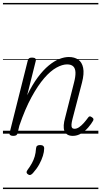

<svg xmlns="http://www.w3.org/2000/svg" viewBox="-20 -905 686 1300"><path d="M473 15Q450 15 436 6Q422 -3 416 -19Q410 -35 411.5 -57.5Q413 -80 421 -108L481 -345Q492 -387 491 -414.5Q490 -442 476 -455.5Q462 -469 434 -469Q402 -469 362 -447Q322 -425 279.5 -376Q237 -327 193.5 -247.5Q150 -168 111 -54L99 -4Q97 6 90.5 10.5Q84 15 69 15Q57 15 49.5 10Q42 5 45 -5L168 -495Q171 -506 177 -510.5Q183 -515 197 -515Q213 -515 219 -509Q225 -503 222 -492L164 -260Q199 -332 236 -381.5Q273 -431 310 -461.5Q347 -492 381.5 -505.5Q416 -519 446 -519Q484 -519 509.5 -501.5Q535 -484 543 -445.5Q551 -407 535 -345L471 -100Q465 -77 464 -62Q463 -47 468 -40Q473 -33 484 -33Q500 -33 516 -44Q532 -55 547.5 -72.5Q563 -90 576 -108Q581 -116 587 -117Q593 -118 601 -112Q611 -106 612.5 -100Q614 -94 610 -87Q598 -66 577.5 -42Q557 -18 530 -1.5Q503 15 473 15ZM170 276Q161 270 160 263Q159 256 166 246Q184 222 196 200Q208 178 215 154.5Q222 131 224 100Q225 87 232 82Q239 77 252 77Q266 77 273 83.5Q280 90 279 102Q279 122 270.5 150Q262 178 245.5 208Q229 238 203 267Q195 276 187 279Q179 282 170 276ZM0 365H646V375H0ZM0 -20H646V0H0ZM0 -505H646V-500H0ZM0 -885H646V-875H0Z"/></svg>

Font: Playwrite IS Guides
Style: Regular
Weight: 400
Designer: Veronika Burian, José Scaglione
Foundry: TypeTogether
Version: Version 1.003